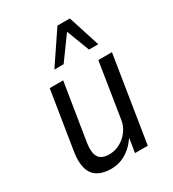

<svg xmlns="http://www.w3.org/2000/svg" viewBox="-181 -840 859 951"><g transform="rotate(-30 248.5 -365.0)"><path d="M174 9Q128 9 98 -9Q68 -27 57.5 -65Q47 -103 56 -158L109 -490H186L134 -166Q128 -126 134 -102Q140 -78 157.5 -68Q175 -58 201 -58Q234 -58 263 -73.5Q292 -89 312.5 -116.5Q333 -144 338 -180L387 -490H465L387 0H314L329 -94H335Q308 -47 266.5 -19Q225 9 174 9ZM175 -558 297 -739H368L426 -558H373L323 -689L228 -558Z"/></g></svg>

Font: Nunito Sans 10pt Condensed
Style: Italic
Weight: 400
Width: 3
Italic angle: -9°
Designer: Vernon Adams
Foundry: Vernon Adams
Version: Version 3.101;gftools[0.9.27]